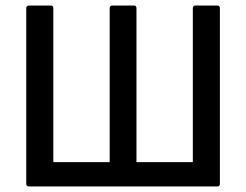

<svg xmlns="http://www.w3.org/2000/svg" viewBox="-20 -675 891 695"><path d="M85 0Q75 0 75 -10V-645Q75 -655 85 -655H164Q173 -655 173 -645V-88H377V-645Q377 -655 387 -655H465Q474 -655 474 -645V-88H678V-645Q678 -655 688 -655H766Q776 -655 776 -645V-10Q776 0 766 0Z"/></svg>

Font: Sofia Sans Semi Condensed SemiBold
Style: Regular
Weight: 600
Designer: Botio Nikoltchev, Ani Petrova
Foundry: lettersoup
Version: Version 4.100